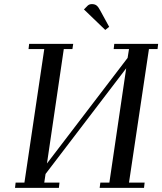

<svg xmlns="http://www.w3.org/2000/svg" viewBox="-20 -916 791 936"><path d="M53.2 0 56.2 -25.9H99.1L195.8 -676.8H119.1L122.1 -702.1H336.9L333 -676.8H291L209 -119.1L602.1 -633.8L608.9 -676.8H534.2L537.1 -702.1H751L748 -676.8H706.1L608.9 -25.9H685.1L682.1 0H465.8L469.2 -25.9H513.2L595.2 -583L202.1 -67.9L195.8 -25.9H270L267.1 0ZM389.2 -870.1 408.2 -889.2Q416 -896 428.2 -896Q442.4 -896 451.2 -888.9Q460 -881.8 469.2 -863.8L512.2 -785.2L493.2 -770Z"/></svg>

Font: Dehuti Alt
Style: Bold-Italic
Weight: 700
Version: Version 1.2